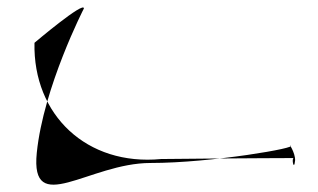

<svg xmlns="http://www.w3.org/2000/svg" viewBox="-20 -440 867 524"><path d="M208.9 -416.7C211.1 -439.2 74.1 -323.2 74.1 -323.2C69.8 -126 217.1 13.5 419.8 -6C656.8 -8.5 797.6 -8.6 781.6 -8.6C775.1 -8.6 782.2 29.2 785.4 -2.2C786.1 -24 766.4 -51.2 772 -42.7C800 -37.7 558 4.8 390.7 4.8C223.4 4.8 62.2 155.1 80.4 -23.2C98.5 -201.6 208.8 -416.7 208.9 -416.7Z"/></svg>

Font: AnarchicType
Style: Slant
Weight: 400
Version: Version Something